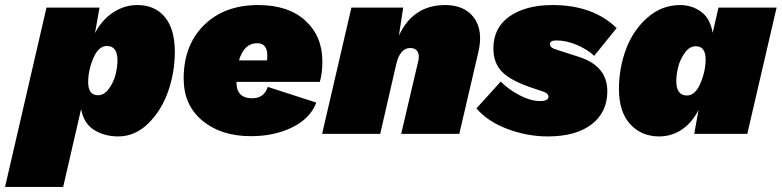

<svg xmlns="http://www.w3.org/2000/svg" viewBox="-88 -530 3094 760"><path d="M456 -510Q525 -510 564.5 -462.5Q604 -415 604 -325Q604 -245 578 -169.5Q552 -94 499.5 -42Q447 10 380 10Q327 10 285.5 -15Q244 -40 233 -98L162 210H-68L96 -500H306L288 -399Q315 -451 359.5 -480.5Q404 -510 456 -510ZM300 -153Q325 -153 344 -180Q363 -207 370 -237Q377 -267 377 -291Q377 -348 335 -348Q302 -348 281.5 -300Q261 -252 261 -205Q261 -153 300 -153Z M1178 -206H848V-204Q848 -141 911 -141Q957 -141 972 -186L1164 -124Q1141 -62 1070 -26.5Q999 9 905 9Q787 9 713 -52.5Q639 -114 639 -219Q639 -351 719.5 -430.5Q800 -510 934 -510Q1053 -510 1120.5 -448.5Q1188 -387 1188 -287Q1188 -240 1178 -206ZM930 -359Q878 -359 858 -291H969Q970 -298 970 -310Q970 -359 930 -359Z M1674 -510Q1751 -510 1788 -460Q1825 -410 1806 -326L1730 0H1500L1568 -290Q1573 -313 1564.5 -326.5Q1556 -340 1536 -340Q1495 -340 1480 -274L1417 0H1187L1303 -500H1508L1491 -389Q1547 -510 1674 -510Z M1798 -101 1894 -207Q1926 -175 1969.5 -152.5Q2013 -130 2049 -130Q2083 -130 2083 -147Q2083 -161 2058 -169L2016 -183Q1933 -211 1899 -246Q1865 -281 1865 -338Q1865 -421 1929.5 -465.5Q1994 -510 2099 -510Q2259 -510 2353 -419L2264 -309Q2238 -334 2196 -352Q2154 -370 2114 -370Q2089 -370 2089 -355Q2089 -341 2113 -334L2203 -305Q2316 -269 2316 -169Q2316 -86 2254 -38Q2192 10 2080 10Q1999 10 1920.5 -19.5Q1842 -49 1798 -101Z M2521 10Q2451 10 2406.5 -38.5Q2362 -87 2362 -178Q2362 -259 2389.5 -334Q2417 -409 2474 -459.5Q2531 -510 2604 -510Q2650 -510 2686.5 -484Q2723 -458 2733 -400L2756 -500H2986L2870 0H2660L2677 -95Q2652 -45 2611.5 -17.5Q2571 10 2521 10ZM2631 -152Q2664 -152 2684.5 -200Q2705 -248 2705 -295Q2705 -347 2666 -347Q2641 -347 2622 -320Q2603 -293 2596 -263Q2589 -233 2589 -209Q2589 -152 2631 -152Z"/></svg>

Font: Elaine Sans Black
Style: Italic
Weight: 900
Italic angle: -13°
Designer: Wei Huang
Foundry: Wei Huang
Version: Version 2.001;December 24, 2019;FontCreator 12.0.0.2547 64-b